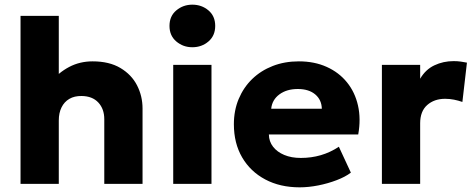

<svg xmlns="http://www.w3.org/2000/svg" viewBox="-20 -788 2032 823"><path d="M68 0V-720H232V-396L198 -436.5Q231 -477 276.5 -501Q322 -525 377 -525Q448.5 -525 496.2 -496.5Q544 -468 567.5 -422Q591 -376 591 -323V0H427V-277Q427 -321 401.5 -348.5Q376 -376 330 -376.5Q299 -377 277.2 -364.2Q255.5 -351.5 243.8 -327.8Q232 -304 232 -271.5V0Z M722.5 0V-510H886.5V0ZM804.5 -585.5Q765 -585.5 735.8 -610.2Q706.5 -635 706.5 -677Q706.5 -719 735.8 -743.5Q765 -768 804.5 -768Q844.5 -768 873.5 -743.5Q902.5 -719 902.5 -677Q902.5 -635 873.5 -610.2Q844.5 -585.5 804.5 -585.5Z M1264.5 15Q1180.5 15 1117 -18.8Q1053.5 -52.5 1018 -113.2Q982.5 -174 982.5 -255.5Q982.5 -314.5 1003.2 -364Q1024 -413.5 1061.2 -449.5Q1098.5 -485.5 1149.2 -505.2Q1200 -525 1261 -525Q1328 -525 1380.5 -501.2Q1433 -477.5 1467.2 -435.2Q1501.5 -393 1514.5 -335.8Q1527.5 -278.5 1515.5 -211.5H1132.5Q1133 -181.5 1150.5 -159Q1168 -136.5 1198.5 -123.8Q1229 -111 1269.5 -111Q1314.5 -111 1355 -122.8Q1395.5 -134.5 1432.5 -159L1484 -48Q1460.5 -30 1423.2 -15.8Q1386 -1.5 1344.2 6.8Q1302.5 15 1264.5 15ZM1142.5 -322H1359.5Q1358.5 -360.5 1331 -383.5Q1303.5 -406.5 1256.5 -406.5Q1209 -406.5 1177.8 -383.5Q1146.5 -360.5 1142.5 -322Z M1617 0V-510H1781V-450.5Q1804 -490 1842 -508Q1880 -526 1924.5 -526Q1941.5 -526 1955 -524Q1968.5 -522 1981.5 -519.5L1962 -351Q1945 -357 1926 -360.8Q1907 -364.5 1888 -364.5Q1841.5 -364.5 1811.2 -337.8Q1781 -311 1781 -259.5V0Z"/></svg>

Font: Geologica Thin Roman
Style: Bold
Weight: 700
Version: Version 1.010;gftools[0.9.28]